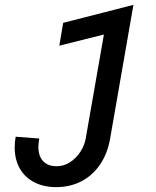

<svg xmlns="http://www.w3.org/2000/svg" viewBox="-20 -577 640 790"><path d="M138 27Q138 66 157.8 86.5Q177.5 107 213.5 107Q243 107 268.5 90.2Q294 73.5 310.8 47.5Q327.5 21.5 332.5 -6L407.5 -435L224 -389L240 -483L529 -557L433 -6Q422 56 391 101Q360 146 313.8 169.5Q267.5 193 211.5 193Q160 193 121.5 173.2Q83 153.5 61.8 116.8Q40.5 80 40.5 30Q40.5 6 44.5 -14.5L141.5 -7Q138 15 138 27Z"/></svg>

Font: JuliaMono Medium
Style: Italic
Weight: 500
Italic angle: -9°
Monospace: yes
Designer: cormullion
Foundry: corm
Version: Version 0.054; ttfautohint (v1.8.4)